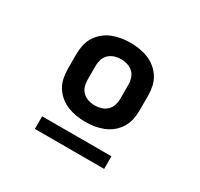

<svg xmlns="http://www.w3.org/2000/svg" viewBox="-113 -836 827 792"><g transform="rotate(30 300.0 -440.5)"><path d="M300 -317Q278 -317 256.5 -320.5Q235 -324 215 -332Q195 -340 178 -354Q161 -368 149.5 -386.5Q138 -405 133.5 -426.5Q129 -448 129 -470V-540Q129 -562 133.5 -583.5Q138 -605 149.5 -623.5Q161 -642 178 -656Q195 -670 215 -678Q235 -686 256.5 -689.5Q278 -693 300 -693Q322 -693 343.5 -689.5Q365 -686 385 -678Q405 -670 422 -656Q439 -642 450.5 -623.5Q462 -605 466.5 -583.5Q471 -562 471 -540V-470Q471 -448 466.5 -426.5Q462 -405 450.5 -386.5Q439 -368 422 -354Q405 -340 385 -332Q365 -324 343.5 -320.5Q322 -317 300 -317ZM300 -395Q315 -395 330 -399.5Q345 -404 356.5 -414.5Q368 -425 373 -440Q378 -455 378 -470V-540Q378 -555 373 -570Q368 -585 356.5 -595.5Q345 -606 330 -610.5Q315 -615 300 -615Q285 -615 270 -610.5Q255 -606 243.5 -595.5Q232 -585 227 -570Q222 -555 222 -540V-470Q222 -455 227 -440Q232 -425 243.5 -414.5Q255 -404 270 -399.5Q285 -395 300 -395ZM465 -188H135V-248H465Z"/></g></svg>

Font: Iosevka Etoile Extrabold
Style: Regular
Weight: 800
Designer: Belleve Invis
Foundry: Belleve Invis
Version: Version 22.1.2; ttfautohint (v1.8.4)